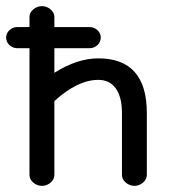

<svg xmlns="http://www.w3.org/2000/svg" viewBox="-32 -592 551 625"><path d="M259 -435H145V-355Q219 -402 288 -402Q446 -402 446 -224V-23Q446 -8 433.5 2.5Q421 13 406 13Q390 13 377.5 2.5Q365 -8 365 -23V-224Q365 -276 345 -304Q325 -332 288 -332Q221 -332 145 -263V-23Q145 -8 132.5 2.5Q120 13 105 13Q89 13 76.5 2.5Q64 -8 64 -23V-435H25Q10 -435 -1 -445Q-12 -455 -12 -470Q-12 -484 -1 -494Q10 -504 25 -504H64V-537Q64 -551 76.5 -561.5Q89 -572 105 -572Q120 -572 132.5 -561.5Q145 -551 145 -537V-504H259Q274 -504 285 -494Q296 -484 296 -470Q296 -455 285 -445Q274 -435 259 -435Z"/></svg>

Font: Hoogli Semibold
Style: Regular
Weight: 600
Designer: Anand Singh Naorem
Foundry: Brand New Type
Version: Version 1.00 b007